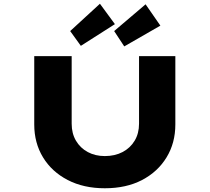

<svg xmlns="http://www.w3.org/2000/svg" viewBox="-20 -1000 1121 1026"><path d="M540 6Q427 6 342 -38Q257 -82 210 -159Q163 -236 163 -335V-700H363V-339Q363 -287 386 -248Q409 -209 449 -187.5Q489 -166 540 -166Q594 -166 635 -187.5Q676 -209 699.5 -248Q723 -287 723 -339V-700H917V-335Q917 -236 870 -159Q823 -82 739 -38Q655 6 540 6ZM412 -755 355 -834 514 -980 594 -871ZM644 -752 590 -834 758 -977 837 -863Z"/></svg>

Font: Lexend Zetta ExtraBold
Style: Regular
Weight: 800
Designer: Bonnie Shaver-Troup, Thomas Jockin
Foundry: Lexend
Version: Version 1.007